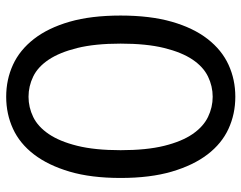

<svg xmlns="http://www.w3.org/2000/svg" viewBox="-102 -684 799 636"><g transform="rotate(90 298.0 -365.5)"><path d="M569 -365Q569 -267 548 -196Q527 -125 491 -78Q455 -31 406 -8.5Q357 14 300 14Q243 14 194 -8.5Q145 -31 108.5 -78Q72 -125 51.5 -196Q31 -267 31 -365Q31 -463 51.5 -534.5Q72 -606 108.5 -653Q145 -700 194 -722.5Q243 -745 300 -745Q357 -745 406 -722.5Q455 -700 491 -653Q527 -606 548 -534.5Q569 -463 569 -365ZM477 -365Q477 -451 462.5 -509.5Q448 -568 423.5 -603.5Q399 -639 367 -654.5Q335 -670 300 -670Q265 -670 233 -654.5Q201 -639 177 -603.5Q153 -568 138.5 -509.5Q124 -451 124 -365Q124 -280 138.5 -221.5Q153 -163 177 -127Q201 -91 233 -75.5Q265 -60 300 -60Q335 -60 367 -75.5Q399 -91 423.5 -127Q448 -163 462.5 -221.5Q477 -280 477 -365Z"/></g></svg>

Font: SpoqaHanSans-Regular
Style: Regular
Weight: 400
Designer: [Spoqa Han Sans] Dong-huui Kim \uAE40 \uB3D9 \uD718  Younghwa Kang \uAC15 \uC601 \uD654  [Noto Sans] Ryoko NISHIZUKA \u8
Foundry: Spoqa (http://www.spoqa-han-sans.com)
Version: Version 2.000